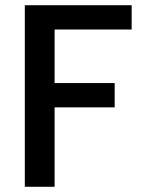

<svg xmlns="http://www.w3.org/2000/svg" viewBox="-20 -715 555 735"><path d="M75 -695H484V-602H189V-397H419V-304H189V0H75Z"/></svg>

Font: SVN-Poppins Medium
Style: Regular
Weight: 500
Designer: Ninad Kale (Devanagari), Jonny Pinhorn (Latin)
Foundry: Indian Type Foundry
Version: Version 3.002 2017; ttfautohint (v1.8.3)